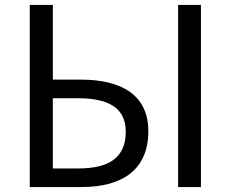

<svg xmlns="http://www.w3.org/2000/svg" viewBox="-20 -754 931 774"><path d="M100 0H309C472 0 578 -69 578 -225C578 -372 468 -433 307 -433H193V-734H100ZM698 0H790V-734H698ZM193 -75V-358H294C422 -358 487 -316 487 -223C487 -120 421 -75 297 -75Z"/></svg>

Font: DAIFUKU Sans JP
Style: Regular
Weight: 400
Designer: Original font ‘Source Han Sans JP’ : Ryoko NISHIZUKA  (kana, bopomofo & ideographs); Paul D. Hunt (Latin, Greek & Cyrill
Foundry: Daifuku
Version: Version 1.001